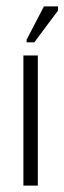

<svg xmlns="http://www.w3.org/2000/svg" viewBox="-20 -579 201 599"><path d="M53 0V-406H98V0ZM87 -447H63V-455L117 -559H161V-546Z"/></svg>

Font: Darker Grotesque Light
Style: Regular
Weight: 400
Version: Version 1.000;gftools[0.9.28]